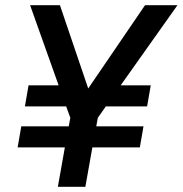

<svg xmlns="http://www.w3.org/2000/svg" viewBox="-20 -720 704 740"><path d="M48 -152 62 -233H245L251 -266L235 -310H76L90 -391H206L96 -700H211L320 -379L539 -700H664L445 -391H561L547 -310H388L357 -266L351 -233H533L519 -152H336L309 0H203L230 -152Z"/></svg>

Font: DM Mono Medium
Style: Italic
Weight: 500
Italic angle: -10°
Designer: Colophon Foundry
Foundry: Colophon Foundry
Version: Version 1.000; ttfautohint (v1.8.2.53-6de2)